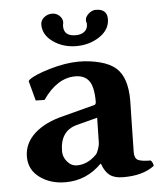

<svg xmlns="http://www.w3.org/2000/svg" viewBox="-48 -671 613 724"><g transform="rotate(-5 258.0 -309.0)"><path d="M311 -222.2 231 -201.2Q168 -184.1 168 -106.9Q168 -85.9 183.1 -67.9Q198.2 -49.8 220.2 -49.8Q260.3 -49.8 293.9 -84Q298.8 -88.9 304 -104Q309.1 -119.1 309.1 -128.9ZM437 -80.1Q437 -57.1 450.4 -50.5Q463.9 -43.9 498 -43.9Q505.9 -37.1 507.8 -22.9Q464.8 10.3 389.2 9.8Q356.9 9.8 338.9 -3.7Q320.8 -17.1 310.1 -47.9H308.1Q250 10.3 170.9 9.8Q114.7 9.8 74.5 -19.5Q34.2 -48.8 34.2 -98.1Q34.2 -148.9 74.7 -186Q115.2 -223.1 188 -240.2L305.2 -271Q311 -272.9 311 -283.2Q311 -339.4 293.9 -362.1Q276.9 -384.8 242.2 -384.8Q173.3 -384.8 119.1 -306.2L85.9 -307.1L65.9 -381.8L68.8 -386.2Q88.9 -403.3 149.4 -421.1Q210 -439 261.2 -439Q301.3 -439 340.1 -429Q378.9 -418.9 400.9 -398.9Q440.9 -362.8 440.9 -276.9Q440.9 -273.9 439 -185.5Q437 -97.2 437 -80.1ZM383.8 -589.8Q383.8 -549.8 345.5 -523.9Q307.1 -498 257.1 -498Q207 -498 169.4 -524.4Q131.8 -550.8 131.8 -589.8Q131.8 -606 145 -616.9Q158.2 -627.9 175.8 -627.9Q191.9 -627.9 203.4 -616.9Q214.8 -606 214.8 -592.8Q214.8 -587.9 213.9 -585Q212.9 -582 212.9 -577.1Q212.9 -539.1 257.8 -539.1Q278.8 -539.1 291 -549.1Q303.2 -559.1 303.2 -576.2Q303.2 -582 301.8 -585Q300.8 -586.9 300.8 -591.8Q300.8 -605 314 -616.5Q327.1 -627.9 340.8 -627.9Q383.8 -627.9 383.8 -589.8Z"/></g></svg>

Font: Linux Biolinum O
Style: Bold
Weight: 700
Designer: Philipp H. Poll
Foundry: Philipp H. Poll
Version: Version 1.3.2